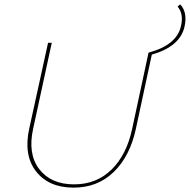

<svg xmlns="http://www.w3.org/2000/svg" viewBox="-20 -854 869 879"><path d="M805 -834Q839 -798 825 -733Q805 -641 675 -604L602 -264Q575 -139 501 -67Q427 5 317 5Q203 5 145 -69.5Q87 -144 114 -266L200 -658H217L132 -266Q106 -150 159.5 -80Q213 -10 319 -10Q422 -10 491 -78Q560 -146 585 -264L660 -613Q791 -648 809 -737Q821 -791 793 -824Z"/></svg>

Font: EauTestInfant Thin
Style: Italic
Weight: 250
Italic angle: -12°
Designer: Christian Thalmann (Catharsis Fonts)
Version: Version 0.001;PS 000.001;hotconv 1.0.88;makeotf.lib2.5.64775